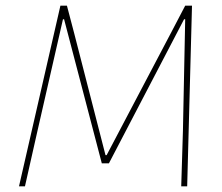

<svg xmlns="http://www.w3.org/2000/svg" viewBox="-20 -657 782 677"><path d="M640 0H619L625 -195L633 -589H629L364 -81H339L206 -589H202L112 -195L68 0H47L193 -637H216L242 -538L352 -110H356L587 -549L633 -637H657Z"/></svg>

Font: Luna Sans Thin
Style: Italic
Weight: 250
Italic angle: -7°
Designer: Juan Pablo del Peral
Foundry: Huerta Tipografica
Version: Version 2.001; ttfautohint (v1.5)